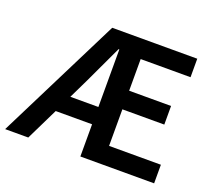

<svg xmlns="http://www.w3.org/2000/svg" viewBox="-115 -803 1061 952"><g transform="rotate(20 415.5 -327.0)"><path d="M-2.9 0 324.2 -653.8H772.9V-556.2H509.8V-389.2H731V-291H509.8V-98.1H783.2V0H394V-169.9H202.1L119.1 0ZM246.1 -261.2H394V-564.9H390.1Q373.5 -530.8 342.8 -464.1Q312 -397.5 296.9 -366.2Z"/></g></svg>

Font: Source Sans Pro Semibold
Style: Regular
Weight: 600
Designer: Paul D. Hunt
Foundry: Adobe Systems Incorporated
Version: Version 2.020;PS 2.0;hotconv 1.0.86;makeotf.lib2.5.63406